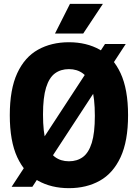

<svg xmlns="http://www.w3.org/2000/svg" viewBox="-20 -970 718 1000"><path d="M339 10Q247.5 10 178 -28.8Q108.5 -67.5 69.8 -151.2Q31 -235 31 -370Q31 -505 69.8 -588.8Q108.5 -672.5 178 -711.2Q247.5 -750 339 -750Q430.5 -750 499.8 -711.2Q569 -672.5 608 -588.8Q647 -505 647 -370Q647 -235 608 -151.2Q569 -67.5 499.8 -28.8Q430.5 10 339 10ZM339 -130Q381.5 -130 411.8 -152.2Q442 -174.5 458 -226Q474 -277.5 474 -366.5Q474 -458.5 458 -511.8Q442 -565 411.8 -587.5Q381.5 -610 339 -610Q296.5 -610 266.2 -587.8Q236 -565.5 220 -514Q204 -462.5 204 -373.5Q204 -281.5 220 -228.2Q236 -175 266.2 -152.5Q296.5 -130 339 -130ZM148.5 3H40.5L527 -741H635ZM266.5 -795.5 344.5 -950H516L413.5 -795.5Z"/></svg>

Font: Encode Sans Condensed ExtraBold
Style: Regular
Weight: 800
Width: 3
Designer: Multiple Designers
Foundry: Impallari Type
Version: Version 3.000; ttfautohint (v1.8.3) -l 8 -r 50 -G 200 -x 14 